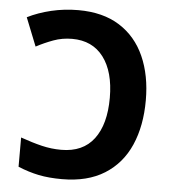

<svg xmlns="http://www.w3.org/2000/svg" viewBox="-52 -772 742 830"><g transform="rotate(5 318.5 -357.0)"><path d="M247 10Q190 10 146 1Q102 -8 56 -27V-154Q107 -136 148.5 -126Q190 -116 233 -116Q327 -116 375 -179.5Q423 -243 423 -358Q423 -471 375 -534.5Q327 -598 239 -598Q196 -598 158 -584Q120 -570 84 -551L35 -674Q81 -697 137.5 -710.5Q194 -724 255 -724Q362 -724 434 -678.5Q506 -633 542.5 -551Q579 -469 579 -361Q579 -250 542.5 -166.5Q506 -83 432 -36.5Q358 10 247 10Z"/></g></svg>

Font: Noto IKEA Latin
Style: Bold
Weight: 700
Designer: Monotype Design Team
Foundry: Monotype Imaging Inc.
Version: Version 1.0